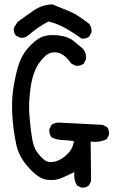

<svg xmlns="http://www.w3.org/2000/svg" viewBox="-20 -846 540 876"><path d="M350.6 9.8 331.1 0Q315.4 -25.4 319.3 -60.5Q290 -46.9 262.2 -34.2Q234.4 -21.5 196.3 -25.4Q158.2 -29.3 112.3 -79.6Q66.4 -129.9 54.7 -184.6Q43 -239.3 38.1 -294.4Q33.2 -349.6 36.1 -398.9Q39.1 -448.2 55.7 -517.6Q72.3 -586.9 107.4 -626.5Q142.6 -666 171.9 -677.7Q201.2 -689.5 245.6 -684.6Q290 -679.7 314 -660.2Q337.9 -640.6 354.5 -627Q376 -606.4 372.1 -575.2L362.3 -555.7Q346.7 -543.9 325.2 -545.9L305.7 -555.7Q281.2 -589.8 258.8 -600.6Q236.3 -611.3 211.9 -605Q187.5 -598.6 159.2 -559.6Q130.9 -520.5 120.1 -449.2Q109.4 -377.9 114.3 -318.4Q119.1 -258.8 126 -216.8Q132.8 -174.8 148.9 -152.3Q165 -129.9 183.1 -115.7Q201.2 -101.6 231 -108.9Q260.7 -116.2 287.1 -142.6Q313.5 -168.9 317.4 -202.1Q292 -206.1 265.1 -207Q238.3 -208 214.8 -219.7Q203.1 -235.4 205.1 -256.8L214.8 -276.4Q234.4 -290 260.7 -286.1L448.2 -276.4L467.8 -266.6Q479.5 -252.9 477.5 -231.4L467.8 -211.9Q434.6 -194.3 393.6 -200.2L395.5 -19.5L385.7 0Q372.1 11.7 350.6 9.8ZM352.5 -669.9Q317.4 -695.3 279.8 -716.8Q242.2 -738.3 201.2 -748Q158.2 -726.6 107.4 -683.6Q93.8 -671.9 72.3 -673.8L52.7 -683.6Q41 -697.3 43 -718.8L60.5 -746.1Q97.7 -773.4 134.8 -798.8Q171.9 -824.2 218.8 -826.2Q258.8 -810.5 297.9 -793.9Q336.9 -777.3 387.7 -736.3Q399.4 -720.7 397.5 -699.2L387.7 -679.7Q374 -668 352.5 -669.9Z"/></svg>

Font: JasonHandwriting2
Style: Regular
Weight: 400
Version: Version 1.05.10